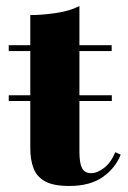

<svg xmlns="http://www.w3.org/2000/svg" viewBox="-20 -610 424 637"><path d="M9 -275V-294H351V-275ZM209.5 7Q157.5 7 129.8 -8.2Q102 -23.5 91.2 -51.8Q80.5 -80 80.5 -118.5V-560Q119.5 -560 165.8 -566.8Q212 -573.5 243.5 -590V-106.5Q243.5 -69 252.2 -52.2Q261 -35.5 282 -35.5Q303 -35.5 325.5 -53Q348 -70.5 362.5 -105L380.5 -97Q362 -51 320 -22Q278 7 209.5 7ZM9 -440.5V-460H350.5V-440.5Z"/></svg>

Font: Bodoni Moda 11pt ExtraBold
Style: Regular
Weight: 800
Designer: Owen Earl
Foundry: indestructible type
Version: Version 2.004